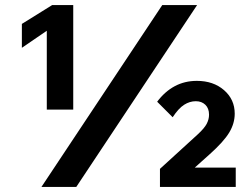

<svg xmlns="http://www.w3.org/2000/svg" viewBox="-20 -735 989 755"><path d="M280 0H143L618 -715H755ZM907 0H609V-71L758 -207Q784 -231 793 -248.5Q802 -266 802 -284Q802 -309 787.5 -323Q773 -337 750 -337Q726 -337 704 -323Q682 -309 659 -274L598 -335Q628 -375 667 -396Q706 -417 754 -417Q819 -417 861 -380.5Q903 -344 903 -288Q903 -250 881.5 -214Q860 -178 804 -128L746 -76H907ZM185 -715H268V-304H164V-614L66 -547V-641Z"/></svg>

Font: Wix Madefor Text
Style: Bold
Weight: 700
Designer: Dalton Maag Ltd
Foundry: Dalton Maag Ltd
Version: Version 3.100